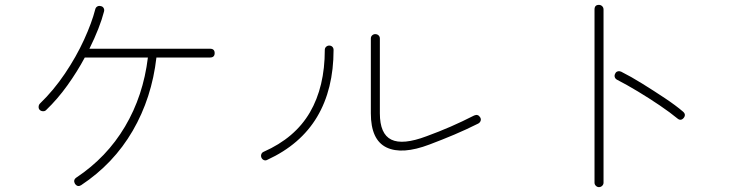

<svg xmlns="http://www.w3.org/2000/svg" viewBox="-20 -757 3040 788"><path d="M313 3Q299 12 288 -2Q279 -18 293 -28Q418 -111 493 -237.5Q568 -364 587 -521H328Q297 -463 256.5 -406.5Q216 -350 169 -305Q164 -300 156 -300.5Q148 -301 143 -306Q138 -311 138.5 -319Q139 -327 144 -332Q200 -386 246.5 -455Q293 -524 325 -594Q357 -664 371 -719Q373 -727 379.5 -730.5Q386 -734 393 -732Q401 -731 405 -724.5Q409 -718 407 -710Q390 -644 347 -557H842Q861 -557 861 -539Q861 -521 842 -521H622Q603 -355 524.5 -220Q446 -85 313 3Z M1743 -164Q1630 -121 1566 -152Q1502 -183 1502 -292V-599Q1502 -607 1507.5 -612Q1513 -617 1520 -617Q1528 -617 1533.5 -612Q1539 -607 1539 -599V-292Q1539 -207 1586 -184Q1633 -161 1731 -198Q1783 -217 1830 -237.5Q1877 -258 1926 -283Q1942 -290 1951 -275Q1955 -268 1952.5 -261Q1950 -254 1943 -250Q1893 -225 1844.5 -204.5Q1796 -184 1743 -164ZM1077 -101Q1070 -97 1063 -100Q1056 -103 1053 -110Q1050 -117 1052.5 -124Q1055 -131 1062 -134Q1191 -191 1252 -296Q1313 -401 1313 -552Q1313 -560 1318.5 -565Q1324 -570 1331 -570Q1339 -570 1344 -565Q1349 -560 1349 -552Q1349 -391 1281.5 -277.5Q1214 -164 1077 -101Z M2438 11Q2431 11 2425.5 5.5Q2420 0 2420 -7V-718Q2420 -737 2438 -737Q2446 -737 2451.5 -731.5Q2457 -726 2457 -718V-7Q2457 0 2451.5 5.5Q2446 11 2438 11ZM2760 -271Q2731 -295 2687.5 -324.5Q2644 -354 2597.5 -382Q2551 -410 2512 -430Q2505 -434 2503 -441Q2501 -448 2505 -455Q2508 -462 2515 -464Q2522 -466 2529 -463Q2569 -443 2616.5 -413.5Q2664 -384 2709 -354Q2754 -324 2783 -299Q2797 -287 2786 -273Q2774 -259 2760 -271Z"/></svg>

Font: Zen Maru Gothic Light
Style: Regular
Weight: 300
Designer: Yoshimichi Ohira
Foundry: Positype
Version: Version 1.001